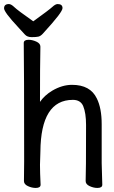

<svg xmlns="http://www.w3.org/2000/svg" viewBox="-44 -909 564 946"><path d="M436 17Q417 17 397.5 8Q378 -1 378 -17Q380 -51 380 -293Q380 -352 366 -386Q353 -417 315 -417Q157 -417 155 -162L153 -97Q153 -59 156 1Q156 17 132 17Q113 17 93.5 8Q74 -1 74 -17L75 -115Q75 -590 73 -697Q73 -713 97 -713Q115 -713 135 -704Q155 -695 155 -679Q153 -585 153 -407Q175 -439 213 -462Q262 -491 311 -491Q401 -491 433 -424Q457 -376 457 -297V-105L460 1Q460 17 436 17ZM0 -889Q11 -889 27 -873.5Q43 -858 120 -804Q199 -861 214 -875Q229 -889 240 -889Q264 -889 264 -869Q264 -859 242 -830Q220 -801 167 -743Q156 -731 145 -728.5Q134 -726 112 -726Q90 -726 78.5 -739Q67 -752 50 -770Q9 -814 -7.5 -836.5Q-24 -859 -24 -868Q-24 -889 0 -889Z"/></svg>

Font: Moon Stars Kai HW
Style: Bold
Weight: 700
Designer: GuiWonder
Version: Version 1.101